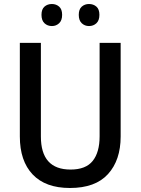

<svg xmlns="http://www.w3.org/2000/svg" viewBox="-20 -928 702 958"><path d="M582 -247Q582 -129 519 -59.5Q456 10 329 10Q207 10 143 -57.5Q79 -125 79 -247V-714H184V-247Q184 -82 332 -82Q408 -82 442.5 -125Q477 -168 477 -248V-714H582ZM187 -854Q187 -882 202 -895Q217 -908 239 -908Q260 -908 275 -895Q290 -882 290 -854Q290 -826 275 -812Q260 -798 239 -798Q217 -798 202 -812Q187 -826 187 -854ZM373 -854Q373 -882 388 -895Q403 -908 424 -908Q446 -908 461 -895Q476 -882 476 -854Q476 -826 461 -812Q446 -798 424 -798Q403 -798 388 -812Q373 -826 373 -854Z"/></svg>

Font: Noto Sans Georgian SemiCondensed Medium
Style: Regular
Weight: 500
Width: 4
Designer: Monotype Design Team, Akaki Razmadze
Foundry: Google LLC
Version: Version 2.005; ttfautohint (v1.8.4.7-5d5b)